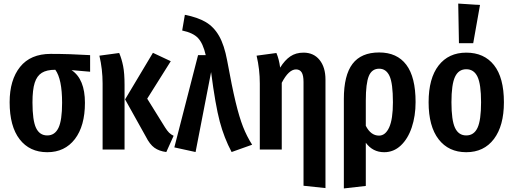

<svg xmlns="http://www.w3.org/2000/svg" viewBox="-20 -838 2878 1076"><path d="M485 -436 381 -445Q456 -395 456 -262Q456 -132 399.5 -58.5Q343 15 245 15Q146 15 90 -57.5Q34 -130 34 -265Q34 -390 92.5 -463Q151 -536 264 -536Q369 -536 485 -529ZM328 -262Q328 -395 290 -447Q242 -447 214.5 -430Q187 -413 174.5 -374Q162 -335 162 -264Q162 -163 182 -121Q202 -79 245 -79Q287 -79 307.5 -121Q328 -163 328 -262Z M805 -285 905 -124Q917 -105 927.5 -94.5Q938 -84 953 -77L912 14Q872 9 845.5 -10Q819 -29 797 -73L681 -281L837 -542L937 -495ZM678 -362V0H555V-370Q555 -450 537 -526L648 -541Q662 -508 670 -468Q678 -428 678 -362Z M1253 -499Q1280 -351 1300.5 -266Q1321 -181 1342 -127.5Q1363 -74 1393 -27L1278 14Q1236 -65 1211.5 -157Q1187 -249 1163 -434L1076 14L957 -12L1090 -529H1133Q1118 -594 1090.5 -624Q1063 -654 1001 -667L1016 -755Q1088 -741 1133.5 -714Q1179 -687 1208 -636Q1237 -585 1253 -499Z M1804 -392V216L1681 203V-378Q1681 -416 1670.5 -432.5Q1660 -449 1639 -449Q1598 -449 1559 -374V0H1436V-370Q1436 -450 1418 -526L1529 -541Q1544 -506 1550 -459Q1576 -501 1607 -522Q1638 -543 1681 -543Q1738 -543 1771 -502Q1804 -461 1804 -392Z M2309 -266Q2309 -188 2287.5 -124Q2266 -60 2226 -22.5Q2186 15 2133 15Q2069 15 2030 -38V204L1907 218V-284Q1907 -416 1955.5 -480Q2004 -544 2105 -544Q2205 -544 2257 -475Q2309 -406 2309 -266ZM2182 -265Q2182 -371 2163 -412Q2144 -453 2105 -453Q2064 -453 2047 -412Q2030 -371 2030 -274V-133Q2058 -78 2104 -78Q2140 -78 2161 -124Q2182 -170 2182 -265Z M2804 -265Q2804 -133 2748 -59Q2692 15 2593 15Q2494 15 2438 -57.5Q2382 -130 2382 -265Q2382 -399 2438 -471Q2494 -543 2593 -543Q2693 -543 2748.5 -473Q2804 -403 2804 -265ZM2510 -265Q2510 -164 2530 -121.5Q2550 -79 2593 -79Q2636 -79 2656 -121.5Q2676 -164 2676 -265Q2676 -366 2656 -408Q2636 -450 2593 -450Q2550 -450 2530 -407.5Q2510 -365 2510 -265ZM2670 -810 2632 -596H2552L2548 -818Z"/></svg>

Font: Fira Sans Compressed Medium
Style: Regular
Weight: 500
Width: 1
Designer: bBox Type GmbH & Carrois Corporate GbR & Edenspiekermann AG
Foundry: bBox Type GmbH & Carrois Corporate GbR & Edenspiekermann AG
Version: Version 4.301